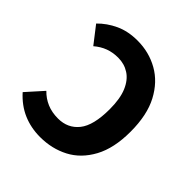

<svg xmlns="http://www.w3.org/2000/svg" viewBox="-182 -799 946 946"><g transform="rotate(45 291.0 -326.0)"><path d="M239 12Q175 12 120.5 -11.5Q66 -35 22 -84L100 -171Q126 -144 160 -129.5Q194 -115 237 -115Q305 -115 345 -165Q385 -215 385 -328Q385 -401 365.5 -447Q346 -493 312 -515Q278 -537 235 -537Q198 -537 167 -525.5Q136 -514 108 -490L39 -579Q76 -617 126.5 -640.5Q177 -664 243 -664Q323 -664 389.5 -626.5Q456 -589 496 -513.5Q536 -438 536 -322Q536 -207 495.5 -132.5Q455 -58 388 -23Q321 12 239 12Z"/></g></svg>

Font: Source Sans 3 ExtraLight
Style: Bold
Weight: 700
Version: Version 3.052;hotconv 1.1.0;makeotfexe 2.6.0